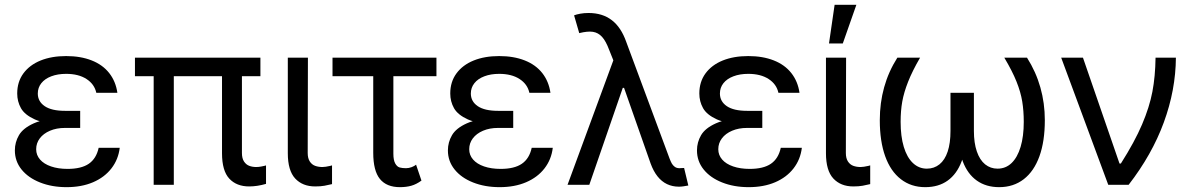

<svg xmlns="http://www.w3.org/2000/svg" viewBox="-20 -771 4973 801"><path d="M314.5 -276.4V-237.3H251Q215.8 -237.3 188.5 -225.6Q161.1 -213.9 146 -193.8Q130.9 -173.8 130.9 -148.4Q130.9 -124 147 -105.5Q163.1 -86.9 192.9 -76.7Q222.7 -66.4 261.7 -66.4Q319.3 -66.4 350.6 -87.9Q381.8 -109.4 391.6 -154.3H479.5Q473.6 -105.5 444.8 -68.4Q416 -31.2 368.2 -10.7Q320.3 9.8 257.8 9.8Q196.3 9.8 147 -9.8Q97.7 -29.3 69.8 -64Q42 -98.6 42 -143.6Q42 -177.7 59.1 -207Q76.2 -236.3 120.6 -256.3Q165 -276.4 242.2 -276.4ZM51.8 -380.9Q51.8 -429.7 77.6 -464.8Q103.5 -500 149.4 -518.6Q195.3 -537.1 255.9 -537.1Q316.4 -537.1 362.3 -519Q408.2 -501 435.5 -466.3Q462.9 -431.6 469.7 -383.8H381.8Q374 -419.9 340.8 -441.4Q307.6 -462.9 255.9 -462.9Q220.7 -462.9 193.8 -452.6Q167 -442.4 152.3 -423.8Q137.7 -405.3 137.7 -380.9Q137.7 -347.7 166.5 -328.1Q195.3 -308.6 251 -308.6H314.5V-253.9H242.2Q167 -253.9 125 -272.9Q83 -292 67.4 -319.8Q51.8 -347.7 51.8 -380.9Z M1066.4 -453.1H543V-530.3H1066.4ZM705.1 0H621.1V-530.3H705.1ZM989.3 -530.3V-132.8Q989.3 -110.4 998 -97.2Q1006.8 -84 1020 -79.1Q1033.2 -74.2 1048.8 -74.2Q1058.6 -74.2 1069.3 -76.2Q1080.1 -78.1 1087.9 -80.1Q1087.9 -81.1 1088.9 -81.1Q1089.8 -81.1 1089.8 -81.1V-3.9Q1052.7 6.8 1019.5 6.8Q966.8 6.8 936.5 -25.9Q906.2 -58.6 906.2 -131.8V-530.3Z M1264.6 -530.3 1263.7 -132.8Q1263.7 -110.4 1272.5 -97.2Q1281.2 -84 1294.9 -79.1Q1308.6 -74.2 1325.2 -74.2Q1336.9 -74.2 1358.4 -79.1Q1364.3 -81.1 1365.2 -81.1V-2.9Q1349.6 1 1333.5 3.9Q1317.4 6.8 1294.9 6.8Q1242.2 6.8 1211.4 -26.4Q1180.7 -59.6 1180.7 -131.8V-530.3Z M1800.8 -453.1H1367.2V-530.3H1800.8ZM1621.1 -530.3V-129.9Q1621.1 -102.5 1628.9 -88.9Q1636.7 -75.2 1647.5 -72.3Q1658.2 -69.3 1673.8 -69.3Q1685.5 -69.3 1697.3 -73.7Q1709 -78.1 1715.8 -84L1738.3 -17.6Q1716.8 -2 1695.8 3.9Q1674.8 9.8 1648.4 9.8Q1592.8 9.8 1564.9 -24.4Q1537.1 -58.6 1537.1 -133.8V-530.3Z M2121.1 -276.4V-237.3H2057.6Q2022.5 -237.3 1995.1 -225.6Q1967.8 -213.9 1952.6 -193.8Q1937.5 -173.8 1937.5 -148.4Q1937.5 -124 1953.6 -105.5Q1969.7 -86.9 1999.5 -76.7Q2029.3 -66.4 2068.4 -66.4Q2126 -66.4 2157.2 -87.9Q2188.5 -109.4 2198.2 -154.3H2286.1Q2280.3 -105.5 2251.5 -68.4Q2222.7 -31.2 2174.8 -10.7Q2127 9.8 2064.5 9.8Q2002.9 9.8 1953.6 -9.8Q1904.3 -29.3 1876.5 -64Q1848.6 -98.6 1848.6 -143.6Q1848.6 -177.7 1865.7 -207Q1882.8 -236.3 1927.2 -256.3Q1971.7 -276.4 2048.8 -276.4ZM1858.4 -380.9Q1858.4 -429.7 1884.3 -464.8Q1910.2 -500 1956.1 -518.6Q2002 -537.1 2062.5 -537.1Q2123 -537.1 2168.9 -519Q2214.8 -501 2242.2 -466.3Q2269.5 -431.6 2276.4 -383.8H2188.5Q2180.7 -419.9 2147.5 -441.4Q2114.3 -462.9 2062.5 -462.9Q2027.3 -462.9 2000.5 -452.6Q1973.6 -442.4 1959 -423.8Q1944.3 -405.3 1944.3 -380.9Q1944.3 -347.7 1973.1 -328.1Q2002 -308.6 2057.6 -308.6H2121.1V-253.9H2048.8Q1973.6 -253.9 1931.6 -272.9Q1889.6 -292 1874 -319.8Q1858.4 -347.7 1858.4 -380.9Z M2694.3 -88.9 2568.4 -447.3 2543 -508.8 2521.5 -562.5Q2507.8 -599.6 2491.7 -617.2Q2475.6 -634.8 2453.6 -638.2Q2431.6 -641.6 2396.5 -632.8L2375 -707Q2384.8 -710.9 2400.9 -713.9Q2417 -716.8 2435.5 -716.8Q2493.2 -716.8 2532.2 -687Q2571.3 -657.2 2592.8 -595.7L2773.4 -109.4Q2778.3 -96.7 2782.7 -88.9Q2787.1 -81.1 2794.9 -75.2Q2802.7 -69.3 2814.5 -69.3Q2824.2 -70.3 2834 -70.3L2851.6 2.9Q2841.8 4.9 2831.5 6.3Q2821.3 7.8 2812.5 7.8Q2785.2 7.8 2762.7 -2.9Q2740.2 -13.7 2723.1 -35.2Q2706.1 -56.6 2694.3 -88.9ZM2554.7 -562.5 2589.8 -404.3H2578.1L2438.5 0H2347.7Z M3160.2 -276.4V-237.3H3096.7Q3061.5 -237.3 3034.2 -225.6Q3006.8 -213.9 2991.7 -193.8Q2976.6 -173.8 2976.6 -148.4Q2976.6 -124 2992.7 -105.5Q3008.8 -86.9 3038.6 -76.7Q3068.4 -66.4 3107.4 -66.4Q3165 -66.4 3196.3 -87.9Q3227.5 -109.4 3237.3 -154.3H3325.2Q3319.3 -105.5 3290.5 -68.4Q3261.7 -31.2 3213.9 -10.7Q3166 9.8 3103.5 9.8Q3042 9.8 2992.7 -9.8Q2943.4 -29.3 2915.5 -64Q2887.7 -98.6 2887.7 -143.6Q2887.7 -177.7 2904.8 -207Q2921.9 -236.3 2966.3 -256.3Q3010.7 -276.4 3087.9 -276.4ZM2897.5 -380.9Q2897.5 -429.7 2923.3 -464.8Q2949.2 -500 2995.1 -518.6Q3041 -537.1 3101.6 -537.1Q3162.1 -537.1 3208 -519Q3253.9 -501 3281.2 -466.3Q3308.6 -431.6 3315.4 -383.8H3227.5Q3219.7 -419.9 3186.5 -441.4Q3153.3 -462.9 3101.6 -462.9Q3066.4 -462.9 3039.6 -452.6Q3012.7 -442.4 2998 -423.8Q2983.4 -405.3 2983.4 -380.9Q2983.4 -347.7 3012.2 -328.1Q3041 -308.6 3096.7 -308.6H3160.2V-253.9H3087.9Q3012.7 -253.9 2970.7 -272.9Q2928.7 -292 2913.1 -319.8Q2897.5 -347.7 2897.5 -380.9Z M3509.8 -530.3 3508.8 -132.8Q3508.8 -110.4 3517.6 -97.2Q3526.4 -84 3540 -79.1Q3553.7 -74.2 3570.3 -74.2Q3582 -74.2 3603.5 -79.1Q3609.4 -81.1 3610.4 -81.1V-2.9Q3594.7 1 3578.6 3.9Q3562.5 6.8 3540 6.8Q3487.3 6.8 3456.5 -26.4Q3425.8 -59.6 3425.8 -131.8V-530.3ZM3461.9 -751H3552.7L3496.1 -589.8H3438.5Z M3737.3 -262.7Q3737.3 -202.1 3750.5 -158.2Q3763.7 -114.3 3788.6 -90.8Q3813.5 -67.4 3846.7 -67.4Q3877 -67.4 3899.4 -85.4Q3921.9 -103.5 3933.6 -138.7Q3945.3 -173.8 3945.3 -224.6V-383.8H4011.7V-225.6Q4011.7 -150.4 3991.7 -97.7Q3971.7 -44.9 3933.6 -17.6Q3895.5 9.8 3839.8 9.8Q3781.2 9.8 3738.3 -23.4Q3695.3 -56.6 3672.9 -119.1Q3650.4 -181.6 3650.4 -269.5Q3650.4 -341.8 3668.5 -406.7Q3686.5 -471.7 3723.6 -530.3H3818.4Q3786.1 -474.6 3768.6 -430.2Q3751 -385.7 3744.1 -347.2Q3737.3 -308.6 3737.3 -262.7ZM4338.9 -269.5Q4338.9 -181.6 4316.4 -119.1Q4293.9 -56.6 4251 -23.4Q4208 9.8 4148.4 9.8Q4093.8 9.8 4055.2 -17.6Q4016.6 -44.9 3996.6 -97.7Q3976.6 -150.4 3976.6 -225.6V-383.8H4043V-224.6Q4043 -174.8 4055.2 -139.2Q4067.4 -103.5 4089.8 -85.4Q4112.3 -67.4 4141.6 -67.4Q4175.8 -67.4 4200.2 -90.8Q4224.6 -114.3 4237.8 -158.2Q4251 -202.1 4251 -262.7Q4251 -308.6 4244.6 -347.7Q4238.3 -386.7 4220.7 -430.7Q4203.1 -474.6 4169.9 -530.3H4264.6Q4301.8 -471.7 4320.3 -406.2Q4338.9 -340.8 4338.9 -269.5Z M4407.2 -530.3H4498L4650.4 -88.9H4656.2Q4713.9 -179.7 4744.6 -252Q4775.4 -324.2 4787.6 -388.2Q4799.8 -452.1 4800.8 -530.3H4885.7Q4884.8 -395.5 4835.4 -260.7Q4786.1 -126 4688.5 0H4603.5Z"/></svg>

Font: Pretendard JP Variable
Style: Regular
Weight: 400
Designer: Base glyphs from Inter by Rasmus Andersson; Hangul glyphs from Noto Sans CJK(Source Han Sans) by Jang Soo-young and Kang
Foundry: Kil Hyung-jin
Version: Version 1.307;Glyphs 3.2 (3192)